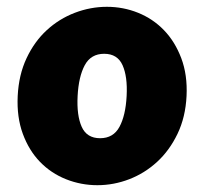

<svg xmlns="http://www.w3.org/2000/svg" viewBox="-20 -532 600 564"><path d="M32 -250Q35 -312 58 -361Q81 -410 117.5 -443.5Q154 -477 200 -494.5Q246 -512 294 -512Q342 -512 385.5 -494.5Q429 -477 461.5 -443.5Q494 -410 512.5 -361Q531 -312 528 -250Q525 -188 501.5 -139Q478 -90 441.5 -56.5Q405 -23 359.5 -5.5Q314 12 266 12Q218 12 174 -5.5Q130 -23 97.5 -56.5Q65 -90 47 -139Q29 -188 32 -250ZM208 -250Q205 -193 220 -159.5Q235 -126 274 -126Q313 -126 331 -159.5Q349 -193 352 -250Q355 -307 340 -340.5Q325 -374 286 -374Q247 -374 229 -340.5Q211 -307 208 -250Z"/></svg>

Font: Kilde Sans Black
Style: Regular
Weight: 900
Italic angle: -3°
Designer: Paul D. Hunt
Foundry: Adobe Systems Incorporated
Version: Version 1.050;PS Version 1.000;hotconv 1.0.70;makeotf.lib2.5